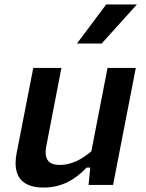

<svg xmlns="http://www.w3.org/2000/svg" viewBox="-20 -834 660 866"><path d="M130 -527.5 55 -143C34 -33.5 85 12 176.5 12C260 12 320.5 -25.5 370.5 -78H387L379.5 0H490L592.5 -527.5H465L392 -151.5C348.5 -114.5 301 -90 250 -90C206 -90 176 -108.5 189 -176L257 -527.5ZM327 -637.5 459 -814H597.5L438.5 -637.5Z"/></svg>

Font: Monaspace Neon SemiBold
Style: Italic
Weight: 600
Italic angle: -11°
Designer: Riley Cran & the Lettermatic Team
Foundry: Lettermatic
Version: Version 1.200 (Monaspace Neon)